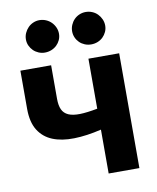

<svg xmlns="http://www.w3.org/2000/svg" viewBox="-82 -785 695 849"><g transform="rotate(-10 266.0 -360.5)"><path d="M31.5 0ZM475 0H337V-197Q270.5 -181 214.5 -179.8Q158.5 -178.5 117.8 -195Q77 -211.5 54.2 -248Q31.5 -284.5 31.5 -344V-515.5H169.5V-364.5Q169.5 -335 178 -316.5Q186.5 -298 206.2 -289.2Q226 -280.5 258 -281.2Q290 -282 337 -291V-515.5H475ZM228 -647Q228 -632 222 -619Q216 -606 205.8 -596.2Q195.5 -586.5 181.8 -581Q168 -575.5 152.5 -575.5Q138 -575.5 124.8 -581Q111.5 -586.5 101.5 -596.2Q91.5 -606 85.5 -619Q79.5 -632 79.5 -647Q79.5 -662 85.5 -675.5Q91.5 -689 101.5 -699.2Q111.5 -709.5 124.8 -715.2Q138 -721 152.5 -721Q168 -721 181.8 -715.2Q195.5 -709.5 205.8 -699.2Q216 -689 222 -675.5Q228 -662 228 -647ZM435.5 -647Q435.5 -632 429.5 -619Q423.5 -606 413.5 -596.2Q403.5 -586.5 389.8 -581Q376 -575.5 360.5 -575.5Q345.5 -575.5 332 -581Q318.5 -586.5 308.5 -596.2Q298.5 -606 292.8 -619Q287 -632 287 -647Q287 -662 292.8 -675.5Q298.5 -689 308.5 -699.2Q318.5 -709.5 332 -715.2Q345.5 -721 360.5 -721Q376 -721 389.8 -715.2Q403.5 -709.5 413.5 -699.2Q423.5 -689 429.5 -675.5Q435.5 -662 435.5 -647Z"/></g></svg>

Font: Lato Heavy
Style: Regular
Weight: 800
Designer: Lukasz Dziedzic
Foundry: tyPoland Lukasz Dziedzic
Version: Version 2.007; 2014-02-27